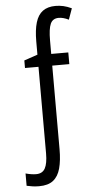

<svg xmlns="http://www.w3.org/2000/svg" viewBox="-63 -761 531 1039"><g transform="rotate(-5 202.5 -242.0)"><path d="M279.3 -724.1Q300.8 -724.1 321.8 -719.5Q342.8 -714.8 366.7 -703.6L345.2 -643.6Q330.6 -650.9 317.1 -654.5Q303.7 -658.2 291 -658.2Q258.8 -658.2 246.3 -630.9Q233.9 -603.5 233.9 -540V-467.3H326.7V-403.8H233.9V50.8Q233.9 111.8 222.4 154.3Q210.9 196.8 183.3 218.5Q155.8 240.2 106.9 240.2Q87.4 240.2 71 237.8Q54.7 235.4 39.1 231.9V165Q55.2 169.4 69.6 171.6Q84 173.8 96.2 173.8Q130.4 173.8 144.8 147.5Q159.2 121.1 159.2 66.4V-403.8H85.9V-444.8L159.2 -469.7V-541.5Q159.2 -604 171.4 -644.5Q183.6 -685.1 210.2 -704.6Q236.8 -724.1 279.3 -724.1Z"/></g></svg>

Font: Open Sans Condensed
Style: Regular
Weight: 400
Width: 3
Designer: Monotype Design Team
Foundry: Monotype Imaging Inc.
Version: Version 3.000